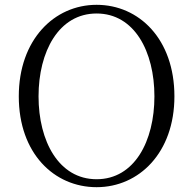

<svg xmlns="http://www.w3.org/2000/svg" viewBox="-20 -762 802 797"><path d="M381 15C557 15 704 -128 704 -362C704 -600 557 -742 381 -742C205 -742 58 -597 58 -362C58 -125 205 15 381 15ZM381 -18C224 -18 140 -176 140 -362C140 -548 224 -706 381 -706C538 -706 621 -548 621 -362C621 -176 538 -18 381 -18Z"/></svg>

Font: Noto Serif CJK SC Light
Style: Regular
Weight: 300
Designer: Ryoko NISHIZUKA 西塚涼子 (kana & ideographs); Frank Grießhammer (Latin, Greek & Cyrillic); Wenlong ZHANG 张文龙 (bopomofo); San
Foundry: Adobe
Version: Version 2.001;hotconv 1.1.0;makeotfexe 2.6.0